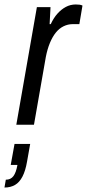

<svg xmlns="http://www.w3.org/2000/svg" viewBox="-62 -558 389 859"><path d="M11 0 103 -526H164L160 -450H165Q178 -478 195 -497Q212 -516 232.5 -527Q253 -538 277 -538Q286 -538 294 -537Q302 -536 307 -533L293 -450H263Q242 -450 222.5 -440.5Q203 -431 188 -412.5Q173 -394 161.5 -366.5Q150 -339 143 -303L90 0ZM-42 281 -36 246Q-14 246 -2 230Q10 214 16 180H-14L3 86H73L59 165Q52 206 38.5 232Q25 258 5 269.5Q-15 281 -42 281Z"/></svg>

Font: Archivo Condensed
Style: Italic
Weight: 400
Width: 3
Italic angle: -10°
Designer: Hector Gatti
Foundry: Omnibus-Type
Version: Version 2.001